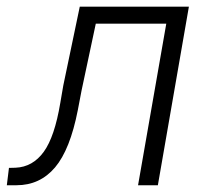

<svg xmlns="http://www.w3.org/2000/svg" viewBox="-49 -548 620 568"><path d="M187 -528.3 138.2 -294.9 129.4 -243.7C118.2 -176.8 102.1 -128.9 80.6 -99.1C59.1 -69.3 31.2 -53.2 -3.4 -51.8L-22.5 -51.3L-28.8 0H-4.9C-3.4 0 -1.5 0 0 0C45.9 0 84 -17.6 113.8 -52.7C143.6 -87.9 166 -144.5 181.2 -222.2L192.4 -280.8L234.4 -478H442.9L359.4 0H418L509.8 -528.3Z"/></svg>

Font: Roboto Light
Style: Italic
Weight: 300
Italic angle: -12°
Designer: Google
Version: Version 2.137; 2017